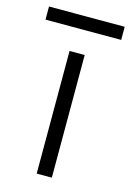

<svg xmlns="http://www.w3.org/2000/svg" viewBox="-145 -683 502 735"><g transform="rotate(15 106.0 -315.0)"><path d="M76 0V-486H136V0ZM-44 -578V-630H256V-578Z"/></g></svg>

Font: Space Grotesk Frontify Light
Style: Regular
Weight: 300
Designer: Florian Karsten
Version: Version 2.000